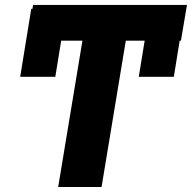

<svg xmlns="http://www.w3.org/2000/svg" viewBox="-20 -747 767 767"><path d="M726.9 -727.3 702.8 -584.5H697.8L674.4 -440.3H534.4L557.9 -584.5H482.6L385.7 0H212.4L309.3 -584.5H224.4L201 -440.3H60.7L104.8 -711.6H109.7L112.2 -727.3Z"/></svg>

Font: Inter UI Extra Bold
Style: Italic
Weight: 800
Italic angle: 9.39999°
Designer: Rasmus Andersson
Foundry: rsms
Version: 3.2;8d6f07862